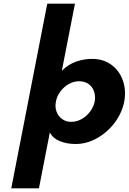

<svg xmlns="http://www.w3.org/2000/svg" viewBox="-20 -770 697 1040"><path d="M236 -750H386L315 -387Q350 -421 391.5 -436Q433 -451 479 -451Q540 -451 583.5 -419Q627 -387 645.5 -334Q664 -281 653 -220Q641 -159 602 -106.5Q563 -54 506.5 -22Q450 10 389 10Q342 10 304 -5.5Q266 -21 250 -53L191 250H41ZM493 -220Q498 -249 489.5 -274.5Q481 -300 459.5 -315Q438 -330 409 -330Q380 -330 353 -315Q326 -300 307 -274.5Q288 -249 283 -220Q277 -191 286 -166Q295 -141 316 -125.5Q337 -110 366 -110Q395 -110 422 -125Q449 -140 468 -165.5Q487 -191 493 -220Z"/></svg>

Font: Teachers[wght] Italic
Style: Regular
Weight: 400
Designer: Alfredo Marco Pradil & Chank Diesel
Version: Version 1.000;Glyphs 3.1.2 (3151)